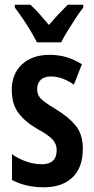

<svg xmlns="http://www.w3.org/2000/svg" viewBox="-20 -786 401 816"><path d="M332 -154Q332 -74 288 -32Q244 10 166 10Q127 10 93 2Q59 -6 31 -21V-131Q55 -113 89 -100.5Q123 -88 157 -88Q221 -88 221 -148Q221 -173 204.5 -192Q188 -211 139 -238Q88 -267 59 -305Q30 -343 30 -404Q30 -472 73.5 -512.5Q117 -553 191 -553Q229 -553 262.5 -543Q296 -533 328 -513L294 -426Q272 -442 247 -451.5Q222 -461 196 -461Q168 -461 153 -446.5Q138 -432 138 -408Q138 -391 144.5 -379Q151 -367 169 -353.5Q187 -340 220 -320Q270 -290 301 -253Q332 -216 332 -154ZM137 -606Q127 -626 111 -653Q95 -680 77 -706.5Q59 -733 43 -754V-766H109Q127 -750 147 -727.5Q167 -705 188 -680Q212 -708 229.5 -726.5Q247 -745 268 -766H334V-754Q319 -735 301.5 -708.5Q284 -682 267.5 -655Q251 -628 240 -606Z"/></svg>

Font: Noto Sans ExtraCondensed SemiBold
Style: Regular
Weight: 600
Width: 2
Designer: Monotype Design Team
Foundry: Monotype Imaging Inc.
Version: Version 2.013; ttfautohint (v1.8.4.7-5d5b)